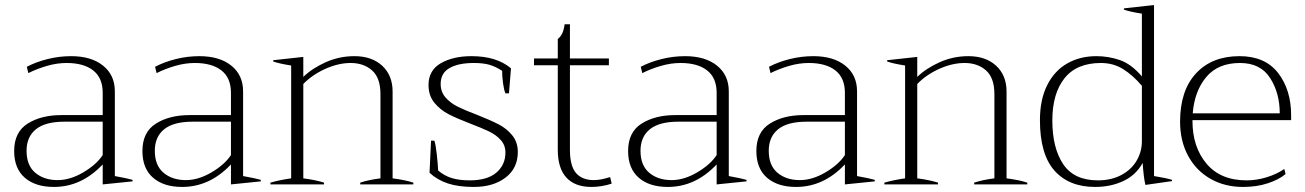

<svg xmlns="http://www.w3.org/2000/svg" viewBox="-20 -729 5158 759"><path d="M36 -132Q36 -207 89.5 -240.5Q143 -274 222 -274H386V-362Q386 -421 348.5 -450.5Q311 -480 243 -480Q205 -480 165.5 -468.5Q126 -457 92 -440L86 -465Q122 -484 168 -495.5Q214 -507 261 -507Q341 -507 387.5 -469.5Q434 -432 434 -368V-33Q484 -24 504 -18V-12L386 0V-79Q302 10 193 10Q120 10 78 -26.5Q36 -63 36 -132ZM386 -116V-248H235Q159 -248 122 -218Q85 -188 85 -133Q85 -75 119.5 -46Q154 -17 208 -17Q257 -17 309 -47.5Q361 -78 386 -116Z M543 -132Q543 -207 596.5 -240.5Q650 -274 729 -274H893V-362Q893 -421 855.5 -450.5Q818 -480 750 -480Q712 -480 672.5 -468.5Q633 -457 599 -440L593 -465Q629 -484 675 -495.5Q721 -507 768 -507Q848 -507 894.5 -469.5Q941 -432 941 -368V-33Q991 -24 1011 -18V-12L893 0V-79Q809 10 700 10Q627 10 585 -26.5Q543 -63 543 -132ZM893 -116V-248H742Q666 -248 629 -218Q592 -188 592 -133Q592 -75 626.5 -46Q661 -17 715 -17Q764 -17 816 -47.5Q868 -78 893 -116Z M1614 -7V0H1404V-7Q1437 -18 1484 -24V-357Q1484 -421 1451 -450.5Q1418 -480 1366 -480Q1318 -480 1266.5 -457Q1215 -434 1179 -397V-24Q1231 -17 1261 -7V0H1049V-7Q1083 -17 1131 -24V-470Q1081 -478 1060 -486V-491L1179 -504V-425Q1214 -459 1267.5 -483Q1321 -507 1381 -507Q1450 -507 1491 -469Q1532 -431 1532 -367V-24Q1585 -17 1614 -7Z M1678 -46 1684 -173H1697Q1702 -160 1706.5 -120.5Q1711 -81 1712 -55Q1735 -35 1764.5 -25.5Q1794 -16 1837 -16Q1906 -16 1942 -46.5Q1978 -77 1978 -126Q1978 -155 1959.5 -175.5Q1941 -196 1914 -209Q1887 -222 1840 -240Q1785 -261 1752.5 -278Q1720 -295 1697 -323Q1674 -351 1674 -393Q1674 -451 1722.5 -479Q1771 -507 1844 -507Q1943 -507 2000 -459L1992 -360H1978Q1972 -374 1968.5 -400.5Q1965 -427 1965 -449Q1939 -466 1914.5 -473Q1890 -480 1853 -480Q1792 -480 1757 -460Q1722 -440 1722 -397Q1722 -366 1741 -344Q1760 -322 1789 -307.5Q1818 -293 1866 -275Q1919 -254 1951 -237.5Q1983 -221 2005 -194Q2027 -167 2027 -128Q2027 -64 1978.5 -27Q1930 10 1853 10Q1792 10 1750 -4Q1708 -18 1678 -46Z M2398 -3Q2358 10 2318 10Q2253 10 2219 -27Q2185 -64 2185 -137V-471H2091V-498H2185V-575Q2207 -591 2212 -633H2233V-498H2387V-471H2233V-137Q2233 -73 2257 -45Q2281 -17 2328 -17Q2354 -17 2392 -29Z M2463 -132Q2463 -207 2516.5 -240.5Q2570 -274 2649 -274H2813V-362Q2813 -421 2775.5 -450.5Q2738 -480 2670 -480Q2632 -480 2592.5 -468.5Q2553 -457 2519 -440L2513 -465Q2549 -484 2595 -495.5Q2641 -507 2688 -507Q2768 -507 2814.5 -469.5Q2861 -432 2861 -368V-33Q2911 -24 2931 -18V-12L2813 0V-79Q2729 10 2620 10Q2547 10 2505 -26.5Q2463 -63 2463 -132ZM2813 -116V-248H2662Q2586 -248 2549 -218Q2512 -188 2512 -133Q2512 -75 2546.5 -46Q2581 -17 2635 -17Q2684 -17 2736 -47.5Q2788 -78 2813 -116Z M2970 -132Q2970 -207 3023.5 -240.5Q3077 -274 3156 -274H3320V-362Q3320 -421 3282.5 -450.5Q3245 -480 3177 -480Q3139 -480 3099.5 -468.5Q3060 -457 3026 -440L3020 -465Q3056 -484 3102 -495.5Q3148 -507 3195 -507Q3275 -507 3321.5 -469.5Q3368 -432 3368 -368V-33Q3418 -24 3438 -18V-12L3320 0V-79Q3236 10 3127 10Q3054 10 3012 -26.5Q2970 -63 2970 -132ZM3320 -116V-248H3169Q3093 -248 3056 -218Q3019 -188 3019 -133Q3019 -75 3053.5 -46Q3088 -17 3142 -17Q3191 -17 3243 -47.5Q3295 -78 3320 -116Z M4041 -7V0H3831V-7Q3864 -18 3911 -24V-357Q3911 -421 3878 -450.5Q3845 -480 3793 -480Q3745 -480 3693.5 -457Q3642 -434 3606 -397V-24Q3658 -17 3688 -7V0H3476V-7Q3510 -17 3558 -24V-470Q3508 -478 3487 -486V-491L3606 -504V-425Q3641 -459 3694.5 -483Q3748 -507 3808 -507Q3877 -507 3918 -469Q3959 -431 3959 -367V-24Q4012 -17 4041 -7Z M4091 -254Q4091 -335 4119.5 -392Q4148 -449 4198.5 -478Q4249 -507 4314 -507Q4362 -507 4407 -491.5Q4452 -476 4494 -427V-675Q4444 -683 4423 -691V-696L4542 -709V-33Q4592 -25 4613 -18V-13L4508 2Q4501 -26 4497 -85Q4471 -37 4421 -13.5Q4371 10 4309 10Q4206 10 4148.5 -54.5Q4091 -119 4091 -254ZM4494 -171V-390Q4458 -432 4419.5 -456Q4381 -480 4332 -480Q4236 -480 4188 -419.5Q4140 -359 4140 -253Q4140 -144 4183 -80Q4226 -16 4320 -16Q4373 -16 4412.5 -37Q4452 -58 4473 -93.5Q4494 -129 4494 -171Z M4694 -254V-251Q4694 -148 4749.5 -82Q4805 -16 4908 -16Q4948 -16 4988 -28.5Q5028 -41 5057 -61L5062 -41Q5036 -19 4992 -4.5Q4948 10 4894 10Q4821 10 4764.5 -22.5Q4708 -55 4676.5 -113.5Q4645 -172 4645 -248Q4645 -371 4708 -439Q4771 -507 4880 -507Q4981 -507 5032.5 -440.5Q5084 -374 5084 -273V-254ZM4695 -281H5039Q5039 -361 5001 -420.5Q4963 -480 4882 -480Q4795 -480 4748.5 -424.5Q4702 -369 4695 -281Z"/></svg>

Font: Trirong ExtraLight
Style: Regular
Weight: 275
Designer: Katatrad Team
Foundry: CadsonDemak
Version: Version 1.001